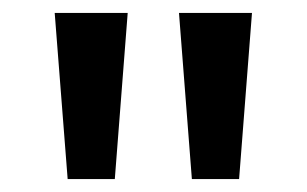

<svg xmlns="http://www.w3.org/2000/svg" viewBox="-20 -734 476 298"><path d="M178.2 -713.9 158.2 -456.1H85L64.9 -713.9ZM371.1 -713.9 351.1 -456.1H277.8L257.8 -713.9Z"/></svg>

Font: f0_32663          
Style: Regular
Weight: 600
Foundry: Ascender Corporation
Version: Version 1.10